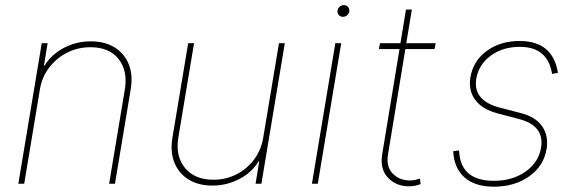

<svg xmlns="http://www.w3.org/2000/svg" viewBox="-20 -713 2229 745"><path d="M134.9 -366.5 73.9 0H51.1L142 -545.5H164.8L150.6 -458.8H153.4Q179 -501.4 227.5 -527Q275.9 -552.6 332.4 -552.6Q387.1 -552.6 425.1 -528.8Q463.1 -505 479.8 -463.1Q496.4 -421.2 487.2 -366.5L426.1 0H403.4L464.5 -366.5Q476.2 -438.9 439.8 -484.4Q403.4 -529.8 331 -529.8Q282.7 -529.8 240.9 -508.9Q199.2 -487.9 171 -451Q142.8 -414.1 134.9 -366.5Z M1001.4 -179 1062.5 -545.5H1085.2L994.3 0H971.6L985.8 -86.6H983Q957.4 -44 908.9 -18.5Q860.4 7.1 804 7.1Q749.3 7.1 711.3 -16.7Q673.3 -40.5 656.6 -82.4Q639.9 -124.3 649.1 -179L710.2 -545.5H733L671.9 -179Q660.2 -106.5 698 -61.1Q735.8 -15.6 808.2 -15.6Q856.5 -15.6 897.5 -36.6Q938.6 -57.5 966.1 -94.5Q993.6 -131.4 1001.4 -179Z M1190.3 0 1281.2 -545.5H1304L1213.1 0ZM1311.1 -647.7Q1300.4 -647.7 1294.2 -655.2Q1288 -662.6 1289.8 -673.3Q1291.2 -680.8 1298.3 -687Q1305.4 -693.2 1313.9 -693.2Q1324.6 -693.2 1330.8 -685.7Q1337 -678.3 1335.2 -667.6Q1333.8 -659.8 1326.7 -653.8Q1319.6 -647.7 1311.1 -647.7Z M1670.5 -545.5 1666.2 -522.7H1552.9L1485.8 -115.1Q1477.3 -67.1 1503.4 -40Q1529.5 -12.8 1571 -12.8Q1580.6 -12.8 1589.7 -14.7Q1598.7 -16.7 1609.4 -19.9L1612.2 1.4Q1600.5 5.7 1590 7.8Q1579.5 9.9 1566.8 9.9Q1516.7 9.9 1485.1 -23.8Q1453.5 -57.5 1463.1 -115.1L1530.2 -522.7H1450.3L1454.5 -545.5H1533.7L1555.4 -676.1H1578.1L1556.5 -545.5Z M2144.9 -430.4 2122.2 -426.1Q2105.5 -531.2 1997.2 -531.2Q1930.4 -531.2 1883.9 -496.8Q1837.4 -462.4 1828.1 -407.7Q1814.3 -322.8 1919 -295.5L2001.4 -274.1Q2058.9 -259.2 2084 -222.5Q2109 -185.7 2100.9 -134.9Q2089.8 -68.5 2033.2 -28.6Q1976.6 11.4 1896.3 11.4Q1823.2 11.4 1782.5 -24.5Q1741.8 -60.4 1738.6 -126.4L1761.4 -129.3Q1765.6 -11.4 1896.3 -11.4Q1968.8 -11.4 2019.5 -47.4Q2070.3 -83.5 2079.5 -140.6Q2093 -225.9 1992.9 -251.4L1911.9 -272.7Q1851.2 -288.7 1824 -325.3Q1796.9 -361.9 1805.4 -413.4Q1816.1 -476.9 1868.8 -515.4Q1921.5 -554 1995.7 -554Q2125.4 -554 2144.9 -430.4Z"/></svg>

Font: Inter UI Thin
Style: Italic
Weight: 100
Italic angle: -9.39999°
Designer: Rasmus Andersson
Foundry: rsms
Version: 3.2;8d6f07862